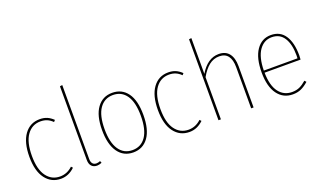

<svg xmlns="http://www.w3.org/2000/svg" viewBox="-75 -1180 2730 1634"><g transform="rotate(-20 1289.5 -363.0)"><path d="M377 -479 364 -464Q341 -487 315 -498Q289 -509 256 -509Q179 -509 133.5 -445Q88 -381 88 -257Q88 -135 133.5 -73Q179 -11 255 -11Q319 -11 369 -58L382 -44Q326 10 256 10Q169 10 117 -59Q65 -128 65 -257Q65 -387 116.5 -458Q168 -529 256 -529Q293 -529 321.5 -517Q350 -505 377 -479Z M515 -66V-733L537 -736V-66Q537 -39 549 -24.5Q561 -10 583 -10Q600 -10 618 -18L625 0Q601 10 582 10Q551 10 533 -9.5Q515 -29 515 -66Z M1099 -262Q1099 -130 1049 -60Q999 10 911 10Q823 10 773.5 -60Q724 -130 724 -259Q724 -390 774.5 -459.5Q825 -529 912 -529Q1000 -529 1049.5 -461Q1099 -393 1099 -262ZM747 -259Q747 -138 790 -74.5Q833 -11 911 -11Q989 -11 1032.5 -74.5Q1076 -138 1076 -262Q1076 -384 1033 -446.5Q990 -509 912 -509Q835 -509 791 -446Q747 -383 747 -259Z M1541 -479 1528 -464Q1505 -487 1479 -498Q1453 -509 1420 -509Q1343 -509 1297.5 -445Q1252 -381 1252 -257Q1252 -135 1297.5 -73Q1343 -11 1419 -11Q1483 -11 1533 -58L1546 -44Q1490 10 1420 10Q1333 10 1281 -59Q1229 -128 1229 -257Q1229 -387 1280.5 -458Q1332 -529 1420 -529Q1457 -529 1485.5 -517Q1514 -505 1541 -479Z M2002 -375V0H1980V-372Q1980 -439 1954 -474Q1928 -509 1875 -509Q1823 -509 1782 -476.5Q1741 -444 1706 -382V0H1684V-733L1706 -736V-412Q1776 -529 1877 -529Q1939 -529 1970.5 -488.5Q2002 -448 2002 -375Z M2517 -246H2191Q2193 -128 2237.5 -69.5Q2282 -11 2356 -11Q2395 -11 2424.5 -24.5Q2454 -38 2486 -66L2499 -51Q2466 -21 2432.5 -5.5Q2399 10 2356 10Q2269 10 2218.5 -59Q2168 -128 2168 -255Q2168 -386 2217 -457.5Q2266 -529 2349 -529Q2433 -529 2476 -464Q2519 -399 2519 -284Q2519 -268 2517 -246ZM2497 -292Q2497 -393 2460 -451Q2423 -509 2350 -509Q2280 -509 2236.5 -447.5Q2193 -386 2191 -265H2496Q2497 -273 2497 -292Z"/></g></svg>

Font: Fira Sans Condensed Thin
Style: Regular
Weight: 250
Width: 3
Designer: Carrois Corporate & Edenspiekermann AG
Foundry: Carrois Corporate GbR & Edenspiekermann AG
Version: Version 4.203